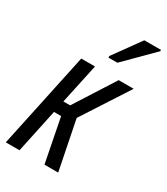

<svg xmlns="http://www.w3.org/2000/svg" viewBox="-190 -850 810 933"><g transform="rotate(30 215.0 -383.0)"><path d="M227 -615V-606H277L429 -758L430 -766H336ZM1 0H78L130 -245H170L218 0H295L240 -275L409 -536H325L182 -312H144L192 -536H115Z"/></g></svg>

Font: Noto Sans ExtraCondensed
Style: Italic
Weight: 400
Width: 2
Italic angle: -12°
Designer: Monotype Design Team
Foundry: Monotype Imaging Inc.
Version: Version 2.013